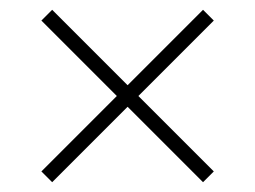

<svg xmlns="http://www.w3.org/2000/svg" viewBox="-20 -576 521 392"><path d="M86.5 -204 64.5 -226 218.5 -380 64.5 -534 86.5 -556 240.5 -402 394.5 -556 416.5 -534 262.5 -380 416.5 -226 394.5 -204 240.5 -358Z"/></svg>

Font: Encode Sans Semi Condensed Thin
Style: Regular
Weight: 100
Width: 4
Designer: Multiple Designers
Foundry: Impallari Type
Version: Version 3.000; ttfautohint (v1.8.3) -l 8 -r 50 -G 200 -x 14 